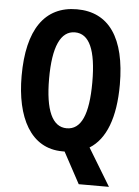

<svg xmlns="http://www.w3.org/2000/svg" viewBox="-60 -771 712 987"><g transform="rotate(5 296.5 -277.5)"><path d="M550 -358C550 -599 462 -725 297 -725C131 -725 43 -599 43 -359C43 -146 121 9 286 9C289 9 295 9 297 9L384 170H540L423 -23C506 -74 550 -188 550 -358ZM185 -358C185 -522 223 -606 297 -606C371 -606 408 -525 408 -358C408 -190 371 -111 297 -111C223 -111 185 -194 185 -358Z"/></g></svg>

Font: Noto Sans Hebrew ExtraCondensed
Style: Bold
Weight: 700
Width: 2
Designer: Monotype Design Team
Foundry: Monotype Imaging Inc.
Version: Version 2.004